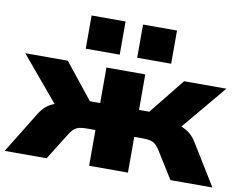

<svg xmlns="http://www.w3.org/2000/svg" viewBox="-80 -864 1233 974"><g transform="rotate(10 536.0 -376.5)"><path d="M1 0 132 -213Q148 -239 167 -254.5Q186 -270 210 -278.5Q234 -287 265 -290L246 -234L18 -506H237L383 -323H436V-506H636V-323H689L836 -506H1054L826 -234L807 -290Q838 -286 861.5 -277.5Q885 -269 904.5 -253.5Q924 -238 940 -213L1071 0H855L765 -144Q755 -159 744 -168Q733 -177 718.5 -180.5Q704 -184 685 -184H636V0H436V-184H387Q368 -184 353.5 -180.5Q339 -177 328 -168Q317 -159 307 -144L217 0ZM581 -582V-753H756V-582ZM316 -582V-753H491V-582Z"/></g></svg>

Font: Nunito Sans 7pt SemiExpanded Black
Style: Regular
Weight: 900
Width: 6
Designer: Vernon Adams
Foundry: Vernon Adams
Version: Version 3.101;gftools[0.9.27]